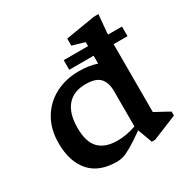

<svg xmlns="http://www.w3.org/2000/svg" viewBox="-169 -893 1033 1055"><g transform="rotate(-30 347.0 -366.0)"><path d="M301.5 -558V-619H456V-644Q451.5 -646 436.8 -650.2Q422 -654.5 405 -659.2Q388 -664 377.5 -667V-712L564.5 -743H593.5L583 -630.5V-619H671V-558H583V-127.5Q589 -124 606.8 -114.5Q624.5 -105 643.8 -94.5Q663 -84 673.5 -78V-52.5L518 11H496.5L463 -80.5Q404.5 -39 370.8 -19.8Q337 -0.5 316.5 5.2Q296 11 278 11Q164 11 106.5 -55.2Q49 -121.5 49 -237Q49 -325.5 87.2 -390.2Q125.5 -455 191.8 -490Q258 -525 341.5 -525Q374.5 -525 402 -521Q429.5 -517 456 -508V-558ZM456 -332.5Q456 -387 430 -416Q404 -445 339 -445Q262 -445 221.5 -397.2Q181 -349.5 181 -258Q181 -169 220.5 -128.5Q260 -88 338 -88Q396 -88 456 -109.5Z"/></g></svg>

Font: Newsreader Caption Medium
Style: Regular
Weight: 500
Designer: Hugues Gentile
Foundry: Production Type
Version: Version 1.001